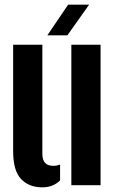

<svg xmlns="http://www.w3.org/2000/svg" viewBox="-20 -791 495 820"><path d="M36.1 -144.9V-600H160.9V-134.4Q160.9 -107.7 172.6 -95.2Q184.3 -82.7 208.5 -82.7Q221.9 -82.7 236.6 -88.1V-20.5Q206.8 9.1 160.9 9.1Q103.4 9.1 69.8 -26.7Q36.1 -62.5 36.1 -144.9ZM284.7 0V-600H409.5V0ZM182.2 -640 271.1 -771.2H360.7L267.7 -640Z"/></svg>

Font: Big Shoulders Stencil Display SC Thin
Style: Regular
Weight: 100
Designer: Patric King
Foundry: XO Type Co
Version: Version 2.001